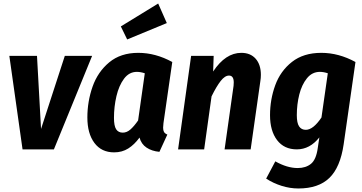

<svg xmlns="http://www.w3.org/2000/svg" viewBox="-20 -848 2054 1090"><path d="M503 -531 286 0H108L33 -531H190L213 -116L348 -531Z M958 -496 908 -149Q906 -129 906 -123Q906 -108 911 -99Q916 -90 930 -84L885 14Q842 10 812 -10Q782 -30 772 -67Q743 -27 708 -5Q673 17 628 17Q556 17 516 -36.5Q476 -90 476 -181Q476 -272 505.5 -356Q535 -440 600 -494Q665 -548 765 -548Q863 -548 958 -496ZM627 -179Q627 -133 639.5 -114Q652 -95 677 -95Q700 -95 720.5 -113Q741 -131 764 -164L802 -432Q778 -440 757 -440Q713 -440 684 -401Q655 -362 641 -302Q627 -242 627 -179ZM878 -828 927 -717 702 -624 666 -698Z M1461 -423Q1461 -405 1458 -387L1403 0H1255L1306 -361Q1307 -368 1307 -380Q1307 -419 1280 -419Q1257 -419 1233 -388.5Q1209 -358 1181 -301L1139 0H991L1065 -531H1193L1190 -442Q1260 -548 1350 -548Q1402 -548 1431.5 -514.5Q1461 -481 1461 -423Z M1998 -496 1931 -29Q1912 102 1850 162Q1788 222 1674 222Q1626 222 1578.5 207Q1531 192 1491 166L1543 68Q1610 106 1670 106Q1716 106 1745.5 82Q1775 58 1784 -8L1793 -68Q1739 0 1665 0Q1593 0 1553 -52.5Q1513 -105 1513 -194Q1513 -283 1542.5 -364Q1572 -445 1637.5 -496.5Q1703 -548 1804 -548Q1903 -548 1998 -496ZM1665 -194Q1665 -150 1678 -130.5Q1691 -111 1716 -111Q1758 -111 1805 -181L1841 -432Q1817 -440 1796 -440Q1752 -440 1722.5 -403.5Q1693 -367 1679 -311Q1665 -255 1665 -194Z"/></svg>

Font: Fira Sans Condensed
Style: Bold Italic
Weight: 700
Width: 3
Italic angle: -8°
Designer: Carrois Corporate & Edenspiekermann AG
Foundry: Carrois Corporate GbR & Edenspiekermann AG
Version: Version 4.203